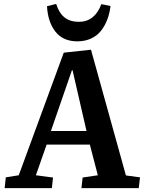

<svg xmlns="http://www.w3.org/2000/svg" viewBox="-20 -965 738 985"><path d="M268.1 -944.8Q282.7 -898.4 311 -875.7Q339.4 -853 384.8 -853Q465.8 -853 500 -943.8L546.9 -934.1Q542.5 -896.5 530.5 -865Q518.6 -833.5 498.8 -807.9Q479 -782.2 447.8 -767.6Q416.5 -752.9 377 -752.9Q302.7 -752.9 263.9 -803.2Q225.1 -853.5 221.2 -933.1ZM446.8 -710 626 -64.9 698.2 -55.2 691.9 0H397.9L403.8 -54.2L481.9 -65.9L440.9 -223.1H219.2L164.1 -65.9L252 -54.2L246.1 0H3.9L9.8 -55.2L76.2 -65.9L307.1 -694.8ZM241.2 -293H423.8L352.1 -605H349.1Z"/></svg>

Font: Literata Book
Style: Bold Italic
Weight: 700
Italic angle: -3°
Designer: Latin by Veronika Burian and Jose Scaglione. Greek by Irene Vlachou. Cyrillic by Vera Evstafieva
Foundry: TypeTogether
Version: Version 1.003;PS 001.003;hotconv 1.0.88;makeotf.lib2.5.64775